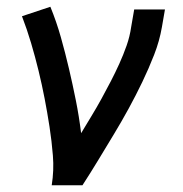

<svg xmlns="http://www.w3.org/2000/svg" viewBox="-20 -548 540 568"><path d="M133 0Q140 -44 136.5 -87.5Q133 -131 126.5 -173Q120 -215 112 -256.5Q104 -298 94 -339Q84 -380 72 -420.5Q60 -461 45 -500L129 -528Q147 -484 160 -438Q173 -392 184 -345Q195 -298 204.5 -250.5Q214 -203 220 -154Q235 -179 250.5 -204.5Q266 -230 280 -255.5Q294 -281 307.5 -307Q321 -333 333 -359.5Q345 -386 354.5 -413Q364 -440 368 -468L377 -520H468L459 -468Q452 -427 436 -386Q420 -345 401 -305.5Q382 -266 361 -227.5Q340 -189 317 -151Q294 -113 271 -75Q248 -37 224 0Z"/></svg>

Font: Iosevka Term Curly Medium
Style: Italic
Weight: 500
Italic angle: -9°
Designer: Belleve Invis
Foundry: Belleve Invis
Version: Version 32.3.0